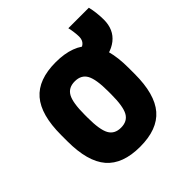

<svg xmlns="http://www.w3.org/2000/svg" viewBox="-164 -727 867 867"><g transform="rotate(-45 269.0 -294.0)"><path d="M248 10Q137 10 85 -50.5Q33 -111 33 -240V-280Q33 -409 85 -469.5Q137 -530 248 -530Q359 -530 411 -469.5Q463 -409 463 -280V-240Q463 -111 411 -50.5Q359 10 248 10ZM248 -112Q289 -112 306 -143Q323 -174 323 -250V-270Q323 -346 306 -377Q289 -408 248 -408Q207 -408 190 -377Q173 -346 173 -270V-250Q173 -174 190 -143Q207 -112 248 -112ZM371 -380Q353.4 -380 333 -386L326 -490H353Q377.9 -490 391.5 -502.3Q405 -514.5 405 -537Q405 -548.8 402.5 -567.9Q400 -587 397 -598H528Q533 -577.6 535.5 -554.8Q538 -532 538 -512Q538 -448.6 494.5 -414.3Q451 -380 371 -380Z"/></g></svg>

Font: M PLUS 1 Code
Style: Regular
Weight: 400
Designer: Coji Morishita
Foundry: UNDERFOREST DESIGN
Version: Version 1.005